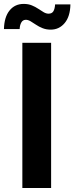

<svg xmlns="http://www.w3.org/2000/svg" viewBox="-51 -942 373 962"><path d="M205.1 -727.5V0H61V-727.5ZM203.1 -793.5Q180.7 -793.5 162.4 -800.8Q144 -808.1 129.4 -818.1Q114.7 -828.1 102.3 -835.4Q89.8 -842.8 78.6 -842.8Q63.5 -842.8 55.9 -829.6Q48.3 -816.4 47.4 -796.4H-31.2Q-29.8 -856.4 -3.2 -889.4Q23.4 -922.4 67.9 -922.4Q90.8 -922.4 108.6 -915Q126.5 -907.7 140.9 -897.9Q155.3 -888.2 167.7 -880.9Q180.2 -873.5 192.4 -873.5Q209 -873.5 216.3 -885.3Q223.6 -897 225.1 -919.9H301.8Q300.8 -859.9 273.2 -826.7Q245.6 -793.5 203.1 -793.5Z"/></svg>

Font: Inter Cardless Tabular Bold
Style: Bold
Weight: 700
Designer: Rasmus Andersson
Foundry: rsms
Version: Version 4.000;git-4fc901f